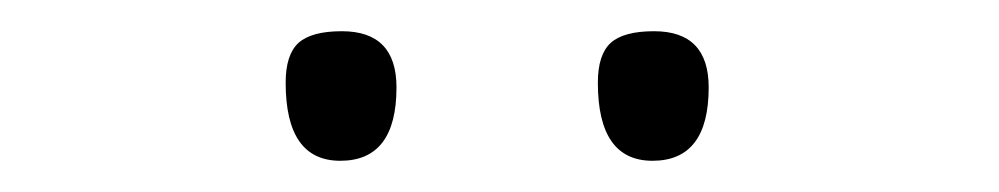

<svg xmlns="http://www.w3.org/2000/svg" viewBox="-20 -731 640 123"><path d="M398 -628Q363 -628 363 -678Q363 -696 371.2 -703.5Q379.5 -711 399 -711Q434 -711 434 -675Q434 -628 398 -628ZM198 -628Q163 -628 163 -678Q163 -696 171.2 -703.5Q179.5 -711 199 -711Q234 -711 234 -675Q234 -628 198 -628Z"/></svg>

Font: Commissioner Flair Thin
Style: Regular
Weight: 100
Designer: Kostas Bartsokas
Foundry: Kostas Bartsokas
Version: Version 1.000; ttfautohint (v1.8.3)